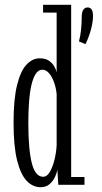

<svg xmlns="http://www.w3.org/2000/svg" viewBox="-20 -770 426 800"><path d="M309 -597.5Q315 -620 317.8 -646.8Q320.5 -673.5 320.5 -699Q320.5 -720 327.2 -729.5Q334 -739 345 -739Q356 -739 361.8 -730.5Q367.5 -722 367.5 -704Q367.5 -678.5 358.8 -646.2Q350 -614 336 -586ZM149.5 10Q116.5 10 91.2 -16.5Q66 -43 51.2 -102Q36.5 -161 36.5 -259Q36.5 -356 51 -415Q65.5 -474 90.2 -500.5Q115 -527 145.5 -527Q169.5 -527 184 -517Q198.5 -507 206 -493.5Q213.5 -480 216 -469V-717.5H159.5V-750H276.5V-32.5H332V0H223L219 -64Q217.5 -51 209.5 -33.5Q201.5 -16 186.8 -3Q172 10 149.5 10ZM159.5 -33.5Q176 -33.5 187.8 -53.8Q199.5 -74 207 -104.5Q214.5 -135 216 -164.5V-378.5Q213.5 -404 205.2 -427Q197 -450 184.5 -464.8Q172 -479.5 157 -479.5Q140.5 -479.5 129.2 -462.8Q118 -446 111 -415.8Q104 -385.5 101 -345Q98 -304.5 98 -257Q98 -201 101.8 -159.2Q105.5 -117.5 112.8 -89.5Q120 -61.5 131.8 -47.5Q143.5 -33.5 159.5 -33.5Z"/></svg>

Font: Imbue Thin 10pt Light
Style: Regular
Weight: 300
Version: Version 1.102